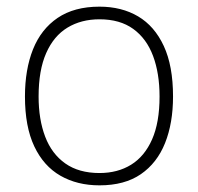

<svg xmlns="http://www.w3.org/2000/svg" viewBox="-20 -547 595 577"><path d="M279 10Q212 10 161.5 -19Q111 -48 83 -107.2Q55 -166.5 55 -257Q55 -338 79.2 -398.8Q103.5 -459.5 153.2 -493.2Q203 -527 279 -527Q345.5 -527 395 -497.8Q444.5 -468.5 472.2 -408.8Q500 -349 500 -257Q500 -177 476 -117Q452 -57 403.2 -23.5Q354.5 10 279 10ZM279 -27Q333.5 -27 374 -52Q414.5 -77 437 -128Q459.5 -179 459.5 -257Q459.5 -326.5 440 -378.8Q420.5 -431 380.5 -460Q340.5 -489 279 -489Q224 -489 182.8 -464Q141.5 -439 118.8 -387.5Q96 -336 96 -257Q96 -188 115.8 -136.2Q135.5 -84.5 176.2 -55.8Q217 -27 279 -27Z"/></svg>

Font: Public Sans Thin
Style: Regular
Weight: 100
Designer: The Public Sans project authors (U.S. Web Design System). Libre Franklin designed by Pablo Impallari and Rodrigo Fuenzal
Version: Version 1.008